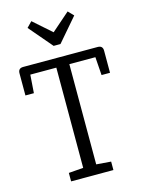

<svg xmlns="http://www.w3.org/2000/svg" viewBox="-142 -1060 842 1140"><g transform="rotate(-15 279.0 -490.0)"><path d="M149 0V-52L239 -59V-675H79L71 -563H19V-699Q19 -730 50 -730H508Q539 -730 539 -699V-563H487L479 -675H319V-59L409 -52V0ZM257 -804 135 -947 167 -980 278 -882 390 -980 422 -947 299 -804Z"/></g></svg>

Font: Fauna One
Style: Regular
Weight: 400
Designer: Eduardo Rodriguez Tunni
Foundry: Eduardo Rodriguez Tunni
Version: Version 2.001; ttfautohint (v1.8.4.7-5d5b);gftools[0.9.23]